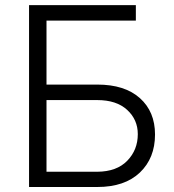

<svg xmlns="http://www.w3.org/2000/svg" viewBox="-20 -748 695 768"><path d="M96.2 0V-727.5H523.4V-665.5H166V-409.7H369.1Q479 -409.7 539.6 -355.5Q600.1 -301.3 600.1 -210Q600.1 -115.7 539.6 -57.9Q479 0 369.1 0ZM166 -61H369.1Q446.8 -61.5 489 -105Q531.2 -148.4 531.2 -211.4Q531.2 -269.5 488.5 -308.6Q445.8 -347.7 369.1 -347.7H166Z"/></svg>

Font: Inter Light
Style: Regular
Weight: 300
Designer: Rasmus Andersson
Foundry: rsms
Version: Version 4.000;git-a52131595